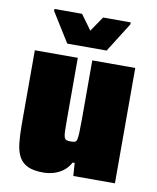

<svg xmlns="http://www.w3.org/2000/svg" viewBox="-81 -765 685 836"><g transform="rotate(10 261.5 -347.0)"><path d="M166 8Q124 8 98.5 -4Q73 -16 60 -39.5Q47 -63 43 -98.5Q39 -134 39 -182V-510H229V-240Q229 -207 229.5 -188Q230 -169 233 -160Q236 -151 242.5 -148.5Q249 -146 261 -146Q273 -146 279.5 -148Q286 -150 288.5 -159Q291 -168 292 -189Q293 -210 293 -247V-510H483V0H299L295 -57H286Q273 -33 254 -19Q235 -5 212.5 1.5Q190 8 166 8ZM173 -563 92 -693V-702H214L262 -636L307 -702H429V-693L347 -563Z"/></g></svg>

Font: Saira SemiCondensed Black
Style: Regular
Weight: 900
Width: 4
Designer: Hector Gatti with collaboration of the Omnibus-Type team
Foundry: Omnibus-Type
Version: Version 1.101